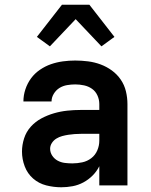

<svg xmlns="http://www.w3.org/2000/svg" viewBox="-20 -784 640 812"><path d="M239 8Q207 8 175.5 0Q144 -8 120 -29Q96 -50 84.5 -80.5Q73 -111 73 -143Q73 -171 82 -199Q91 -227 110.5 -248.5Q130 -270 155.5 -283.5Q181 -297 208.5 -305Q236 -313 264.5 -316Q293 -319 322 -319H400V-344Q400 -363 392 -380.5Q384 -398 369 -408.5Q354 -419 335.5 -423Q317 -427 298 -427Q281 -427 263.5 -424Q246 -421 231.5 -412Q217 -403 207.5 -387.5Q198 -372 198 -355H79Q79 -381 87.5 -406.5Q96 -432 111.5 -453Q127 -474 149 -489Q171 -504 195.5 -512.5Q220 -521 246 -524.5Q272 -528 298 -528Q325 -528 352.5 -524.5Q380 -521 405.5 -511.5Q431 -502 453 -486Q475 -470 490.5 -447.5Q506 -425 512.5 -398Q519 -371 519 -344V0H400V-81Q389 -59 371.5 -41.5Q354 -24 332.5 -12.5Q311 -1 287 3.5Q263 8 239 8ZM286 -93Q307 -93 328 -97.5Q349 -102 366 -115Q383 -128 391.5 -148Q400 -168 400 -189V-218H322Q309 -218 295.5 -217Q282 -216 269 -214Q256 -212 243 -208.5Q230 -205 218.5 -198Q207 -191 199.5 -179.5Q192 -168 192 -155Q192 -139 201 -125.5Q210 -112 224 -104.5Q238 -97 254 -95Q270 -93 286 -93ZM191 -588 136 -628 242 -764H358L464 -628L409 -588L300 -703Z"/></svg>

Font: Iosevka Aile
Style: Bold
Weight: 700
Designer: Belleve Invis
Foundry: Belleve Invis
Version: Version 28.0.1; ttfautohint (v1.8.4)